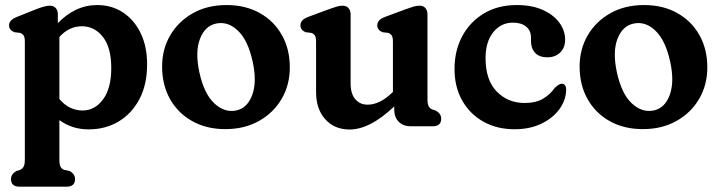

<svg xmlns="http://www.w3.org/2000/svg" viewBox="-20 -488 2782 742"><path d="M203.5 -432.5V-398.5Q235.5 -432 273.8 -450.2Q312 -468.5 355.5 -468.5Q412 -468.5 455.5 -439.8Q499 -411 523.8 -359.5Q548.5 -308 548.5 -239.5Q548.5 -161 518.8 -104.8Q489 -48.5 438 -18.2Q387 12 322.5 12Q258 12 209.5 -24V128Q209.5 148 214 156.5Q218.5 165 228 168.5L249.5 173Q270 184.5 270 204Q270 233.5 237 233.5H55.5Q22.5 233.5 22.5 204Q22.5 185 43 173L57.5 168.5Q66.5 164.5 71.2 156.2Q76 148 76 128V-326.5Q76 -344 71.2 -351Q66.5 -358 57 -361L35.5 -363.5Q15 -372 15 -390Q15 -410.5 45 -422.5L117.5 -451.5Q153.5 -466 173 -466Q187.5 -466 195.5 -456.8Q203.5 -447.5 203.5 -432.5ZM296.5 -386.5Q246.5 -386.5 209.5 -345V-105.5Q228.5 -82.5 251.2 -71.8Q274 -61 299 -61Q346.5 -61 378.2 -103.8Q410 -146.5 410 -225Q410 -304 377.8 -345.2Q345.5 -386.5 296.5 -386.5Z M855.5 -468.5Q928.5 -468.5 983.5 -437.8Q1038.5 -407 1069.2 -352.8Q1100 -298.5 1100 -227.5Q1100 -160 1068.5 -106Q1037 -52 980.8 -20.5Q924.5 11 851 11Q778 11 723 -19.8Q668 -50.5 637.2 -105Q606.5 -159.5 606.5 -231Q606.5 -298 638 -351.8Q669.5 -405.5 725.5 -437Q781.5 -468.5 855.5 -468.5ZM892.5 -61Q936 -70 954.8 -121Q973.5 -172 956.5 -249.5Q938.5 -332 899.8 -369.2Q861 -406.5 815.5 -397Q772 -388 752.8 -337.8Q733.5 -287.5 750.5 -208.5Q768.5 -126 807.8 -89Q847 -52 892.5 -61Z M1201.5 -132.5V-326.5Q1201.5 -344 1196.8 -351Q1192 -358 1182.5 -361L1161 -363.5Q1141 -372 1141 -390Q1141 -411.5 1170.5 -422.5L1250 -452Q1269 -459 1281 -462.5Q1293 -466 1304 -466Q1318.5 -466 1326.8 -456.8Q1335 -447.5 1335 -432.5V-165.5Q1335 -125.5 1353 -104.5Q1371 -83.5 1401 -83.5Q1422.5 -83.5 1445.5 -94Q1468.5 -104.5 1493.5 -128L1498.5 -132.5V-326.5Q1498.5 -344 1493.8 -351Q1489 -358 1479.5 -361L1458 -363.5Q1438 -372 1438 -390Q1438 -411.5 1467.5 -422.5L1547 -452Q1566 -459 1578 -462.5Q1590 -466 1601.5 -466Q1616 -466 1624 -456.8Q1632 -447.5 1632 -432.5V-105.5Q1632 -85.5 1636.8 -77.2Q1641.5 -69 1650.5 -65L1664.5 -60.5Q1685 -48.5 1685 -29.5Q1685 0 1652.5 0H1568Q1538 0 1520.8 -17.5Q1503.5 -35 1503.5 -65V-76.5Q1453 -29.5 1411 -8.5Q1369 12.5 1331 12.5Q1273 12.5 1237.2 -26.8Q1201.5 -66 1201.5 -132.5Z M2164 -334.5Q2164 -304 2145 -285.2Q2126 -266.5 2095 -266.5Q2064 -266.5 2048 -283.8Q2032 -301 2032 -329.5V-343.5Q2032 -369.5 2013.5 -385Q1995 -400.5 1962 -400.5Q1916.5 -400.5 1886.5 -363.8Q1856.5 -327 1856.5 -263Q1856.5 -178.5 1899.8 -134.2Q1943 -90 2007.5 -90Q2051 -90 2079 -106.8Q2107 -123.5 2124 -148.5Q2141 -164.5 2151 -164.5Q2168.5 -164 2168 -139.5Q2166.5 -99.5 2141.2 -65.2Q2116 -31 2071.8 -9.8Q2027.5 11.5 1968.5 11.5Q1900.5 11.5 1848.2 -17.8Q1796 -47 1766.2 -99.5Q1736.5 -152 1736.5 -221.5Q1736.5 -292 1766.2 -347.8Q1796 -403.5 1850 -436Q1904 -468.5 1977.5 -468.5Q2035 -468.5 2076.8 -450Q2118.5 -431.5 2141.2 -401Q2164 -370.5 2164 -334.5Z M2469 -468.5Q2542 -468.5 2597 -437.8Q2652 -407 2682.8 -352.8Q2713.5 -298.5 2713.5 -227.5Q2713.5 -160 2682 -106Q2650.5 -52 2594.2 -20.5Q2538 11 2464.5 11Q2391.5 11 2336.5 -19.8Q2281.5 -50.5 2250.8 -105Q2220 -159.5 2220 -231Q2220 -298 2251.5 -351.8Q2283 -405.5 2339 -437Q2395 -468.5 2469 -468.5ZM2506 -61Q2549.5 -70 2568.2 -121Q2587 -172 2570 -249.5Q2552 -332 2513.2 -369.2Q2474.5 -406.5 2429 -397Q2385.5 -388 2366.2 -337.8Q2347 -287.5 2364 -208.5Q2382 -126 2421.2 -89Q2460.5 -52 2506 -61Z"/></svg>

Font: Fraunces 72pt S100 SemiBold
Style: Regular
Weight: 600
Version: Version 1.000; ttfautohint (v1.8.3)